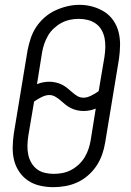

<svg xmlns="http://www.w3.org/2000/svg" viewBox="-20 -766 540 794"><path d="M201 8Q173 8 146 2Q119 -4 97 -18.5Q75 -33 60 -55Q45 -77 38.5 -102.5Q32 -128 32.5 -156.5Q33 -185 37 -213L94 -558Q99 -583 107 -607.5Q115 -632 129.5 -654Q144 -676 164.5 -694Q185 -712 209 -723Q233 -734 258 -740Q283 -746 309 -746Q337 -746 363.5 -738.5Q390 -731 412 -717Q434 -703 449 -681Q464 -659 470.5 -633Q477 -607 476.5 -578.5Q476 -550 472 -522L415 -177Q411 -152 402.5 -127.5Q394 -103 379.5 -81Q365 -59 344.5 -41Q324 -23 300 -12Q276 -1 250.5 3.5Q225 8 201 8ZM326 -362Q334 -362 342 -364.5Q350 -367 358 -371Q366 -375 373.5 -379.5Q381 -384 388 -389L412 -531Q415 -551 415.5 -570.5Q416 -590 412.5 -608Q409 -626 400 -642Q391 -658 376 -668.5Q361 -679 343 -683.5Q325 -688 305 -688Q287 -688 268.5 -684Q250 -680 233.5 -671Q217 -662 202.5 -648.5Q188 -635 178.5 -618.5Q169 -602 163 -584.5Q157 -567 154 -549L133 -418Q145 -423 158 -425.5Q171 -428 184 -428Q197 -428 210.5 -425Q224 -422 236 -416Q248 -410 258.5 -401.5Q269 -393 278.5 -384.5Q288 -376 299.5 -369Q311 -362 326 -362ZM202 -47Q220 -47 238.5 -50.5Q257 -54 274 -63Q291 -72 305.5 -85.5Q320 -99 330 -115.5Q340 -132 346 -150Q352 -168 355 -186L376 -317Q364 -312 351.5 -309.5Q339 -307 326 -307Q312 -307 298.5 -310Q285 -313 273 -319Q261 -325 250.5 -333.5Q240 -342 230.5 -350.5Q221 -359 209 -366Q197 -373 184 -373Q175 -373 167 -370.5Q159 -368 151 -364Q143 -360 135.5 -355.5Q128 -351 121 -346L97 -204Q94 -184 93.5 -165Q93 -146 96.5 -128Q100 -110 109 -94Q118 -78 132 -67Q146 -56 164.5 -51.5Q183 -47 202 -47Z"/></svg>

Font: Iosevka Curly Light Oblique
Style: Regular
Weight: 300
Italic angle: -9°
Monospace: yes
Designer: Belleve Invis
Foundry: Belleve Invis
Version: Version 11.1.0; ttfautohint (v1.8.3)